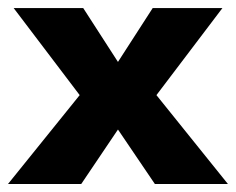

<svg xmlns="http://www.w3.org/2000/svg" viewBox="-40 -460 590 480"><path d="M-5.9 -439.9H168L254.9 -305.2L341.8 -439.9H516.1L351.1 -222.2L529.8 0H347.2L254.9 -136.2L163.1 0H-20L159.2 -222.2Z"/></svg>

Font: Glacial Indifference
Style: Bold
Weight: 700
Version: Version 1.001